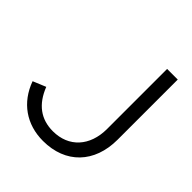

<svg xmlns="http://www.w3.org/2000/svg" viewBox="-192 -836 984 984"><g transform="rotate(45 300.0 -344.5)"><path d="M271 11C434 11 537 -96 537 -264V-700H460V-265C460 -140 386 -60 272 -60C185 -60 123 -105 87 -197L17 -168C58 -54 151 11 271 11Z"/></g></svg>

Font: Red Hat Display
Style: Regular
Weight: 400
Designer: Pentagram, MCKL
Foundry: Pentagram, MCKL
Version: Version 1.023